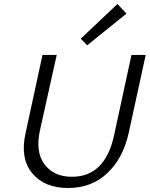

<svg xmlns="http://www.w3.org/2000/svg" viewBox="-20 -932 747 958"><path d="M415 -706 383 -739 566 -912 611 -864ZM320 6Q201 6 140.5 -68Q80 -142 107 -265L192 -658H263L179 -280Q156 -173 202.5 -111.5Q249 -50 339 -50Q504 -50 549 -256L636 -658H707L622 -268Q594 -142 515.5 -68Q437 6 320 6Z"/></svg>

Font: EauTestInfant
Style: Italic
Weight: 400
Italic angle: -12°
Designer: Christian Thalmann (Catharsis Fonts)
Version: Version 0.001;PS 000.001;hotconv 1.0.88;makeotf.lib2.5.64775